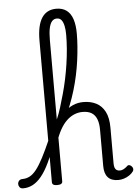

<svg xmlns="http://www.w3.org/2000/svg" viewBox="-165 -1205 912 1275"><g transform="rotate(-5 291.0 -567.5)"><path d="M-63 17Q-79 17 -86.5 7.5Q-94 -2 -94 -14Q-94 -26 -86 -35.5Q-78 -45 -63 -45Q-37 -45 -14 -57Q9 -69 31.5 -98Q54 -127 79 -175Q104 -223 135 -294Q141 -310 150.5 -308.5Q160 -307 165.5 -296Q171 -285 166 -271Q140 -194 114 -139Q88 -84 60 -49.5Q32 -15 1.5 1Q-29 17 -63 17ZM571 17Q548 17 530.5 10.5Q513 4 501.5 -9Q490 -22 484.5 -41Q479 -60 479 -84V-326Q479 -368 468 -396.5Q457 -425 434 -439.5Q411 -454 373 -454Q345 -454 318 -443Q291 -432 267 -409Q243 -386 223 -350Q203 -314 187 -264L169 -319Q184 -363 205 -399.5Q226 -436 253 -462.5Q280 -489 313 -504Q346 -519 384 -519Q433 -519 470 -500Q507 -481 528 -440.5Q549 -400 549 -334V-95Q549 -78 553 -67Q557 -56 565.5 -50.5Q574 -45 586 -45Q595 -45 603.5 -48Q612 -51 621 -57Q630 -63 638 -71Q645 -77 653.5 -74.5Q662 -72 668 -65Q675 -57 676 -48.5Q677 -40 672 -32Q661 -17 644.5 -6Q628 5 609 11Q590 17 571 17ZM164 15Q146 15 138 9.5Q130 4 130 -7V-951Q130 -1052 162.5 -1102Q195 -1152 259 -1152Q301 -1152 328 -1131.5Q355 -1111 368 -1072Q381 -1033 381 -976Q381 -934 377.5 -888.5Q374 -843 367.5 -795.5Q361 -748 350.5 -699Q340 -650 325.5 -601.5Q311 -553 292 -505Q273 -457 250 -412Q227 -367 199 -324V-7Q199 4 190.5 9.5Q182 15 164 15ZM199 -419Q214 -453 227 -495Q240 -537 253 -583.5Q266 -630 276.5 -679.5Q287 -729 294.5 -779.5Q302 -830 306 -879.5Q310 -929 310 -975Q310 -1009 304.5 -1034Q299 -1059 288 -1073Q277 -1087 257 -1087Q238 -1087 225 -1072.5Q212 -1058 205.5 -1027.5Q199 -997 199 -947Z"/></g></svg>

Font: Playwrite CL Light
Style: Regular
Weight: 300
Designer: Veronika Burian, José Scaglione
Foundry: TypeTogether
Version: Version 1.002